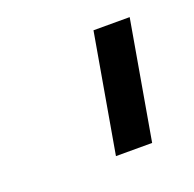

<svg xmlns="http://www.w3.org/2000/svg" viewBox="-55 -731 327 324"><g transform="rotate(-20 108.0 -569.0)"><path d="M104 -462.5 141 -675H206L169 -462.5Z"/></g></svg>

Font: Anybody ExtraExpanded Regular
Style: Italic
Weight: 400
Width: 8
Italic angle: -10°
Designer: Tyler Finck
Foundry: Etcetera Type Company
Version: Version 1.010; ttfautohint (v1.8.3) -l 8 -r 50 -G 200 -x 14 